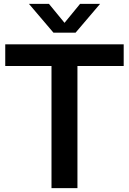

<svg xmlns="http://www.w3.org/2000/svg" viewBox="-20 -968 664 988"><path d="M245 0V-628.5H7V-740H616.5V-628.5H378.5V0ZM392 -948H495L369 -800H255L129 -948H232L312 -850.5Z"/></svg>

Font: Encode Sans SemiBold
Style: Regular
Weight: 600
Designer: Multiple Designers
Foundry: Impallari Type
Version: Version 2.000